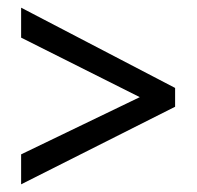

<svg xmlns="http://www.w3.org/2000/svg" viewBox="-20 -607 512 500"><path d="M35 -127V-205L344 -354L35 -509V-587L436 -378V-329Z"/></svg>

Font: Noto Sans Tamil Condensed
Style: Regular
Weight: 400
Width: 3
Designer: Jelle Bosma - Monotype Design Team
Foundry: Monotype Imaging Inc.
Version: Version 2.004; ttfautohint (v1.8.4.7-5d5b)